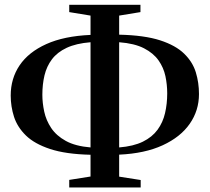

<svg xmlns="http://www.w3.org/2000/svg" viewBox="-20 -784 901 825"><path d="M277.5 21.5V-11L369 -25.5V-119Q262.5 -121.5 195.2 -143.8Q128 -166 91.2 -202Q54.5 -238 40.2 -282.2Q26 -326.5 26 -373.5Q26 -446.5 64.2 -503.2Q102.5 -560 178.8 -594.5Q255 -629 369 -634V-717L277.5 -732V-763.5H583.5V-732L492 -717V-635Q600.5 -632.5 667.8 -610.8Q735 -589 771.5 -553.2Q808 -517.5 821.5 -473Q835 -428.5 835 -380Q835 -309 795.2 -252Q755.5 -195 679 -159.8Q602.5 -124.5 492 -119.5V-25L584.5 -10.5V21.5ZM369 -150.5V-602.5Q307 -597.5 266.5 -578.5Q226 -559.5 203.2 -529.2Q180.5 -499 171.2 -460.2Q162 -421.5 162 -377Q162 -342 170 -304.5Q178 -267 200 -234Q222 -201 262.8 -178.5Q303.5 -156 369 -150.5ZM492 -150.5Q553.5 -155.5 593.8 -175.2Q634 -195 657 -226.5Q680 -258 689.2 -298Q698.5 -338 698.5 -383Q698.5 -420 690.8 -456.8Q683 -493.5 661.2 -524.5Q639.5 -555.5 598.8 -576.5Q558 -597.5 492 -602.5Z"/></svg>

Font: Merriweather 96pt SemiBold
Style: Regular
Weight: 600
Version: Version 2.100